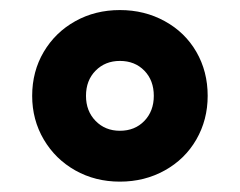

<svg xmlns="http://www.w3.org/2000/svg" viewBox="-20 -717 470 376"><path d="M43 -529.3Q43 -577.1 65.7 -615.5Q88.4 -653.8 127.4 -675.5Q166.5 -697.3 214.8 -697.3Q263.2 -697.3 302.7 -675.5Q342.3 -653.8 364.5 -615.5Q386.7 -577.1 386.7 -529.3Q386.7 -482.4 364.5 -443.8Q342.3 -405.3 302.7 -383.3Q263.2 -361.3 214.8 -361.3Q166.5 -361.3 127.4 -383.3Q88.4 -405.3 65.7 -443.8Q43 -482.4 43 -529.3ZM281.2 -529.3Q281.2 -559.6 262.7 -578.6Q244.1 -597.7 214.8 -597.7Q186 -597.7 167.2 -578.6Q148.4 -559.6 148.4 -529.3Q148.4 -499.5 167.2 -480.2Q186 -460.9 214.8 -460.9Q244.1 -460.9 262.7 -480.2Q281.2 -499.5 281.2 -529.3Z"/></svg>

Font: Wanted Sans Std Variable
Style: Regular
Weight: 400
Designer: Original Design by Kil Hyung-jin and Kang Hanbin, Wanted Lab, Inc;
Foundry: Wanted Lab, Inc.
Version: Version 1.003;Glyphs 3.2 (3227)